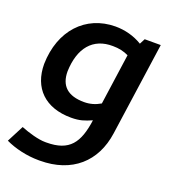

<svg xmlns="http://www.w3.org/2000/svg" viewBox="-144 -592 842 955"><g transform="rotate(20 277.0 -114.0)"><path d="M325 -396C356 -396 383 -390 408 -378L370 -109C343 -93 315 -85 284 -85C198 -85 155 -124 155 -201C159 -325 218 -398 325 -396ZM33 -196C33 -69 112 10 250 10C296 10 320 1 357 -15C340 108 299 168 177 168H171C134 168 80 152 40 136L-6 225C44 249 109 264 171 264H177C347 264 454 167 476 11L546 -482H461L446 -453C403 -479 354 -492 303 -492C146 -491 37 -374 33 -196Z"/></g></svg>

Font: Cantarell
Style: BoldOblique
Weight: 700
Italic angle: -8°
Designer: Dave Crossland
Version: Version 0.024